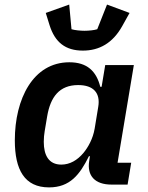

<svg xmlns="http://www.w3.org/2000/svg" viewBox="-20 -797 640 829"><path d="M191.8 12.1C282 12.1 324.6 -43 364 -122.5H368.3L365.1 -101.6C355.1 -38 389.9 0 461.3 0H530.9L546.5 -94.5H487.6L557.9 -516H434.3L418.7 -422.2H413C396 -489.7 356.2 -528.1 279.5 -528.1C122.9 -528.1 44 -370 44 -191.1C44 -63.9 85.9 12.1 191.8 12.1ZM169 -184.7C169 -201 170.5 -216.3 172.9 -230.5L183.6 -294.4C197.8 -378.6 236.5 -429.7 317.5 -429.7C383.9 -429.7 414.4 -395.2 404.1 -335.2L388.8 -242.2C381.4 -197.4 359.7 -160.2 340.9 -137.4C313.9 -104.8 281.2 -86.3 244.7 -86.3C190.3 -86.3 169 -126.8 169 -184.7ZM177.6 -741.1 193.9 -688.6C217.3 -614 262.8 -578.5 337.7 -578.5C408.7 -578.5 466.6 -610.8 507.5 -683.9L539.4 -741.1L442.1 -777.3L399.9 -670.8C387.1 -666.5 362.6 -664.1 344.5 -664.1C329.2 -664.1 302.2 -666.5 288.7 -670.8L278.8 -777.3Z"/></svg>

Font: Margiela Mono Italic SmBold It
Style: Regular
Weight: 600
Designer: Mike Abbink, Paul van der Laan, Pieter van Rosmalen
Foundry: Bold Monday
Version: Version 2.003 2021